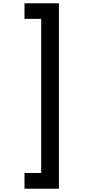

<svg xmlns="http://www.w3.org/2000/svg" viewBox="-20 -954 524 1160"><path d="M336 186H128V91H229V-840H128V-934H336Z"/></svg>

Font: Poppins Medium A&M
Style: Regular
Weight: 500
Designer: Ninad Kale (Devanagari), Jonny Pinhorn (Latin)
Foundry: Indian Type Foundry
Version: 4.004